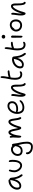

<svg xmlns="http://www.w3.org/2000/svg" viewBox="2734 -3569 1161 6669"><g transform="rotate(-90 3314.5 -234.5)"><path d="M198.2 -77.1Q134.8 -77.1 97.9 -114.7Q61 -152.3 61 -216.8Q61 -260.3 76.2 -304.2Q91.3 -348.1 119.6 -386.5Q147.9 -424.8 185.8 -454.6Q223.6 -484.4 272.9 -501.7Q322.3 -519 375 -519Q393.6 -519 405.3 -510Q417 -501 417 -484.9V-480Q422.9 -481.9 428.2 -481.9Q447.8 -481.9 460.9 -463.9Q474.1 -445.8 476.1 -416Q485.8 -303.2 508.1 -232.7Q530.3 -162.1 585.9 -88.9Q600.1 -70.8 592 -50.8Q584 -30.8 563 -30.8Q551.8 -30.8 544.9 -35.6Q538.1 -40.5 529.8 -51.8Q488.8 -106.4 463.9 -162.4Q439 -218.3 426.8 -310.1Q410.6 -249 384.5 -202.9Q358.4 -156.7 327.4 -129.9Q296.4 -103 263.9 -90.1Q231.4 -77.1 198.2 -77.1ZM131.8 -217.8Q131.8 -182.1 147 -149.9Q164.1 -141.1 193.8 -141.1Q264.6 -141.1 317.9 -219.7Q371.1 -298.3 395 -444.8Q397 -455.6 398.9 -459Q387.2 -456.1 384.8 -456.1Q266.6 -442.9 199.2 -374.8Q131.8 -306.6 131.8 -217.8Z M904.3 -47.9Q852.5 -47.9 806.4 -73.5Q760.3 -99.1 730.5 -138.4Q700.7 -177.7 683.3 -223.9Q666 -270 666 -312Q666 -401.9 698.2 -485.8Q701.2 -495.1 709.5 -501Q717.8 -506.8 728 -506.8Q742.2 -506.8 749.5 -497.6Q756.8 -488.3 756.8 -472.2Q756.8 -456.1 750.7 -437.7Q744.6 -419.4 738.8 -388.9Q732.9 -358.4 732.9 -312Q732.9 -267.6 756.8 -220.7Q780.8 -173.8 818.1 -143.3Q855.5 -112.8 892.1 -112.8Q958 -112.8 993.7 -177.5Q1029.3 -242.2 1029.3 -375Q1029.3 -405.8 1025.6 -436.3Q1022 -466.8 1022 -481.9Q1022 -509.8 1044.9 -509.8Q1069.8 -509.8 1083 -479.7Q1096.2 -449.7 1096.2 -376Q1096.2 -216.8 1042.5 -132.3Q988.8 -47.9 904.3 -47.9Z M1555.7 326.2Q1501 326.2 1455.6 314Q1410.2 301.8 1380.4 282.2Q1350.6 262.7 1329.8 237.5Q1309.1 212.4 1300 187Q1291 161.6 1291 137.2Q1291 116.2 1302.7 100.6Q1314.5 85 1330.6 85Q1356.9 85 1356.9 117.2Q1356.9 181.2 1411.9 221.7Q1466.8 262.2 1547.9 262.2Q1609.9 262.2 1634.8 225.6Q1659.7 189 1659.7 113.8Q1659.7 70.8 1654.1 25.9Q1648.4 -19 1642.8 -44.9Q1637.2 -70.8 1625.5 -117.9Q1613.8 -165 1609.9 -181.2Q1585.4 -106 1534.4 -67.9Q1483.4 -29.8 1412.6 -29.8Q1328.1 -29.8 1280.5 -75Q1232.9 -120.1 1232.9 -206.1Q1232.9 -264.6 1264.4 -317.1Q1295.9 -369.6 1348.1 -401.4Q1400.4 -433.1 1459 -433.1Q1548.8 -433.1 1579.6 -380.9Q1583.5 -401.9 1610.8 -401.9Q1632.3 -401.9 1644.8 -381.1Q1657.2 -360.4 1659.7 -329.1Q1664.6 -273.9 1676.3 -214.8Q1688 -155.8 1698.7 -113.8Q1709.5 -71.8 1718 -8.1Q1726.6 55.7 1726.6 125Q1726.6 219.2 1681.6 272.7Q1636.7 326.2 1555.7 326.2ZM1299.8 -201.2Q1299.8 -92.8 1411.6 -92.8Q1477.5 -92.8 1521.5 -144Q1565.4 -195.3 1575.7 -305.2Q1575.2 -304.7 1571.8 -303.2Q1568.4 -301.8 1566.9 -301.8Q1556.2 -301.8 1548.8 -308.6Q1541.5 -315.4 1536.4 -325Q1531.2 -334.5 1524.4 -344Q1517.6 -353.5 1503.9 -360.4Q1490.2 -367.2 1469.7 -367.2Q1399.4 -367.2 1349.6 -317.1Q1299.8 -267.1 1299.8 -201.2Z M1903.8 -77.1Q1883.8 -77.1 1874.8 -105Q1865.7 -132.8 1865.7 -175.8Q1865.7 -206.1 1870.1 -270.5Q1874.5 -335 1874.5 -365.2Q1874.5 -382.8 1869.6 -412.6Q1864.7 -442.4 1864.7 -456.1Q1864.7 -464.8 1872.8 -470.9Q1880.9 -477.1 1892.6 -477.1Q1913.6 -477.1 1923.3 -456.3Q1933.1 -435.5 1935.5 -394Q1958 -461.4 1987.1 -491.7Q2016.1 -522 2052.7 -522Q2078.1 -522 2098.6 -505.1Q2119.1 -488.3 2134.3 -455.3Q2149.4 -422.4 2160.6 -379.9Q2171.9 -337.4 2180.7 -279.8Q2190.4 -215.3 2200.7 -184.1Q2239.3 -335.4 2297.6 -428.7Q2356 -522 2415.5 -522Q2469.2 -522 2495.1 -472.4Q2521 -422.9 2532.7 -310.1Q2538.6 -253.4 2547.4 -213.6Q2556.2 -173.8 2563.2 -159.2Q2570.3 -144.5 2575.4 -130.6Q2580.6 -116.7 2580.6 -104Q2580.6 -77.1 2548.8 -77.1Q2519.5 -77.1 2500.5 -125.5Q2481.4 -173.8 2468.8 -279.8Q2460.9 -348.1 2452.6 -384.3Q2444.3 -420.4 2436 -435.1Q2427.7 -449.7 2411.6 -462.9Q2382.8 -435.1 2359.6 -399.4Q2336.4 -363.8 2315.9 -313.7Q2295.4 -263.7 2282 -222.9Q2268.6 -182.1 2247.6 -111.8Q2242.7 -95.7 2230.7 -86.4Q2218.8 -77.1 2204.6 -77.1Q2171.4 -77.1 2150.9 -123.3Q2130.4 -169.4 2115.7 -259.8Q2102.5 -342.3 2088.6 -386.7Q2074.7 -431.2 2050.8 -455.1Q1962.9 -383.8 1935.5 -115.2Q1932.1 -77.1 1903.8 -77.1Z M2916.5 29.8Q2804.2 29.8 2748.3 -37.8Q2692.4 -105.5 2692.4 -220.2Q2692.4 -267.6 2704.8 -315.4Q2717.3 -363.3 2741.5 -406.2Q2765.6 -449.2 2798.6 -482.4Q2831.5 -515.6 2876.2 -535.4Q2920.9 -555.2 2970.2 -555.2Q3044.9 -555.2 3088.6 -512.9Q3132.3 -470.7 3132.3 -391.1Q3132.3 -296.9 3055.9 -241.5Q2979.5 -186 2859.4 -186Q2787.1 -186 2759.3 -209Q2759.8 -171.4 2768.3 -140.9Q2776.9 -110.4 2794.2 -85.7Q2811.5 -61 2841.8 -47.6Q2872.1 -34.2 2912.6 -34.2Q2957 -34.2 2994.4 -44.7Q3031.7 -55.2 3054.4 -70.1Q3077.1 -85 3094.2 -100.1Q3111.3 -115.2 3124.5 -125.7Q3137.7 -136.2 3147.5 -136.2Q3167.5 -136.2 3167.5 -109.9Q3167.5 -89.4 3146 -64.7Q3124.5 -40 3090.6 -19.3Q3056.6 1.5 3009.8 15.6Q2962.9 29.8 2916.5 29.8ZM2769.5 -258.8Q2776.9 -258.8 2804.2 -254.4Q2831.5 -250 2855.5 -250Q2958 -250 3012.2 -288.1Q3066.4 -326.2 3066.4 -395Q3066.4 -491.2 2967.3 -491.2Q2915 -491.2 2870.6 -459.2Q2826.2 -427.2 2798.6 -374.8Q2771 -322.3 2762.2 -258.8Z M3730 75.2Q3639.2 75.2 3639.2 -203.1Q3639.2 -278.3 3635.5 -313.2Q3631.8 -348.1 3622.1 -366.2Q3619.1 -367.2 3610.8 -367.2Q3584 -367.2 3547.4 -321.5Q3510.7 -275.9 3473.1 -191.7Q3435.5 -107.4 3411.1 -7.8Q3400.4 37.1 3388.4 55.2Q3376.5 73.2 3357.9 73.2Q3324.2 73.2 3306.2 29.1Q3288.1 -15.1 3288.1 -86.9Q3288.1 -155.3 3302.5 -244.6Q3316.9 -334 3316.9 -395Q3316.9 -408.2 3324 -416.5Q3331.1 -424.8 3343.8 -424.8Q3383.8 -424.8 3383.8 -358.9Q3383.8 -326.7 3375.7 -280Q3367.7 -233.4 3360.6 -174.8Q3353.5 -116.2 3355 -50.8Q3404.3 -233.9 3472.9 -334Q3541.5 -434.1 3611.8 -434.1Q3657.7 -434.1 3682.4 -393.1Q3707 -352.1 3707 -279.8Q3707 -267.6 3707 -244.6Q3707 -199.2 3707 -177.7Q3707 -156.2 3708.3 -123.3Q3709.5 -90.3 3712.2 -74Q3714.8 -57.6 3719.2 -37.4Q3723.6 -17.1 3731.2 -4.9Q3738.8 7.3 3749 16.1Q3764.2 26.9 3764.2 46.9Q3764.2 59.1 3755.9 67.1Q3747.6 75.2 3730 75.2Z M4071.8 -43Q3878.4 -43 3878.4 -292Q3878.4 -355.5 3887.2 -415.3Q3896 -475.1 3909.4 -537.1Q3922.9 -599.1 3927.7 -632.8Q3932.1 -671.4 3937.3 -717Q3942.4 -762.7 3942.9 -768.1Q3946.3 -794.9 3970.7 -794.9Q3996.1 -794.9 4001.7 -756.8Q4007.3 -718.8 3996.6 -646Q3989.3 -587.4 3973.6 -516.1Q4016.1 -529.8 4067.4 -538.8Q4118.7 -547.9 4159.7 -547.9Q4180.2 -547.9 4192.9 -538.3Q4205.6 -528.8 4205.6 -513.2Q4205.6 -500 4197.5 -494.1Q4189.5 -488.3 4170.4 -486.8Q4064.5 -478 3959.5 -445.8Q3945.8 -370.6 3945.8 -295.9Q3945.8 -193.8 3975.8 -151.4Q4005.9 -108.9 4068.8 -108.9Q4087.4 -108.9 4101.1 -112.3Q4114.7 -115.7 4120.6 -119.9Q4126.5 -124 4134.3 -127.4Q4142.1 -130.9 4150.9 -130.9Q4171.9 -130.9 4171.9 -104Q4171.9 -80.1 4144.5 -61.5Q4117.2 -43 4071.8 -43Z M4408.2 12.2Q4344.7 12.2 4308.6 -20.8Q4272.5 -53.7 4272.5 -110.8Q4272.5 -152.3 4287.8 -194.3Q4303.2 -236.3 4332.5 -272.7Q4361.8 -309.1 4400.6 -337.2Q4439.5 -365.2 4489.7 -381.6Q4540 -397.9 4594.2 -397.9Q4616.7 -397.9 4628.4 -386.2Q4634.3 -388.2 4639.6 -388.2Q4659.2 -388.2 4672.4 -369.9Q4685.5 -351.6 4687.5 -321.8Q4698.2 -201.2 4721.2 -126.7Q4744.1 -52.2 4802.2 24.9Q4817.4 43.5 4809.1 63.2Q4800.8 83 4778.3 83Q4767.1 83 4761.2 78.4Q4755.4 73.7 4746.6 62Q4717.8 23.4 4700.2 -6.3Q4682.6 -36.1 4664.6 -90.3Q4646.5 -144.5 4638.2 -212.9Q4621.6 -153.8 4595.2 -109.1Q4568.8 -64.5 4537.6 -38.8Q4506.3 -13.2 4473.9 -0.5Q4441.4 12.2 4408.2 12.2ZM4343.3 -112.8Q4343.3 -85.9 4354.5 -63Q4372.6 -51.8 4404.3 -51.8Q4473.1 -51.8 4526.1 -125.2Q4579.1 -198.7 4603.5 -335Q4479.5 -321.8 4411.4 -259Q4343.3 -196.3 4343.3 -112.8Z M5098.1 71.8Q4899.4 71.8 4899.4 -215.8Q4899.4 -267.1 4905.3 -314.2Q4911.1 -361.3 4920.9 -413.8Q4930.7 -466.3 4934.1 -490.2Q4939 -528.8 4943.8 -574.7Q4948.7 -620.6 4949.2 -625Q4952.6 -651.9 4976.1 -651.9Q5002 -651.9 5007.8 -613.8Q5013.7 -575.7 5002.9 -502.9Q4999 -469.7 4987.3 -403.8H4989.3Q5074.7 -436 5153.3 -436Q5172.4 -436 5184.8 -426.5Q5197.3 -417 5197.3 -400.9Q5197.3 -386.7 5189.2 -380.6Q5181.2 -374.5 5162.1 -373Q5103.5 -368.2 5062 -357.7Q5020.5 -347.2 4974.1 -328.1H4973.1Q4966.3 -274.4 4966.3 -220.2Q4966.3 -97.2 4997.8 -45.7Q5029.3 5.9 5095.2 5.9Q5123.5 5.9 5144.5 -3.7Q5165.5 -13.2 5175.3 -13.2Q5186 -13.2 5192.1 -6.6Q5198.2 0 5198.2 12.2Q5198.2 36.1 5170.9 54Q5143.6 71.8 5098.1 71.8Z M5372.1 -632.8Q5343.8 -632.8 5325.9 -649.7Q5308.1 -666.5 5308.1 -691.9Q5308.1 -718.8 5326.9 -737.8Q5345.7 -756.8 5373 -756.8Q5402.8 -756.8 5421.1 -737.8Q5439.5 -718.8 5439.5 -693.8Q5439.5 -668.9 5421.6 -650.9Q5403.8 -632.8 5372.1 -632.8ZM5380.4 -34.2Q5362.8 -34.2 5351.6 -52.2Q5340.3 -70.3 5340.3 -98.1Q5340.3 -189.9 5339.4 -275.1Q5338.4 -360.4 5338.4 -391.1Q5338.4 -432.1 5370.1 -432.1Q5388.2 -432.1 5400.9 -418.5Q5413.6 -404.8 5414.1 -380.9Q5414.6 -349.6 5410.4 -220.5Q5406.2 -91.3 5406.2 -63Q5406.2 -34.2 5380.4 -34.2Z M5773.9 -47.9Q5678.2 -47.9 5616.2 -106.4Q5554.2 -165 5554.2 -255.9Q5554.2 -291.5 5566.7 -324.7Q5579.1 -357.9 5597.7 -381.6Q5616.2 -405.3 5638.2 -423.3Q5660.2 -441.4 5679.4 -450.2Q5698.7 -459 5711.9 -459Q5744.6 -474.1 5780.3 -474.1Q5870.1 -474.1 5922.1 -415.3Q5974.1 -356.4 5974.1 -255.9Q5974.1 -166.5 5916.7 -107.2Q5859.4 -47.9 5773.9 -47.9ZM5621.1 -263.2Q5621.1 -194.8 5661.6 -154.3Q5702.1 -113.8 5771 -113.8Q5833 -113.8 5869.6 -154.3Q5906.2 -194.8 5906.2 -262.2Q5906.2 -331.1 5875 -370.1Q5843.8 -409.2 5788.1 -409.2Q5756.3 -409.2 5734.9 -399.7Q5713.4 -390.1 5693.4 -370.1Q5681.2 -357.9 5671.4 -342.3Q5661.6 -326.7 5655.3 -320.3Q5648.9 -314 5637.2 -314Q5634.3 -314 5632.3 -314.9Q5621.1 -290 5621.1 -263.2Z M6552.7 75.2Q6461.9 75.2 6461.9 -203.1Q6461.9 -278.3 6458.3 -313.2Q6454.6 -348.1 6444.8 -366.2Q6441.9 -367.2 6433.6 -367.2Q6406.7 -367.2 6370.1 -321.5Q6333.5 -275.9 6295.9 -191.7Q6258.3 -107.4 6233.9 -7.8Q6223.1 37.1 6211.2 55.2Q6199.2 73.2 6180.7 73.2Q6147 73.2 6128.9 29.1Q6110.8 -15.1 6110.8 -86.9Q6110.8 -155.3 6125.2 -244.6Q6139.6 -334 6139.6 -395Q6139.6 -408.2 6146.7 -416.5Q6153.8 -424.8 6166.5 -424.8Q6206.5 -424.8 6206.5 -358.9Q6206.5 -326.7 6198.5 -280Q6190.4 -233.4 6183.3 -174.8Q6176.3 -116.2 6177.7 -50.8Q6227.1 -233.9 6295.7 -334Q6364.3 -434.1 6434.6 -434.1Q6480.5 -434.1 6505.1 -393.1Q6529.8 -352.1 6529.8 -279.8Q6529.8 -267.6 6529.8 -244.6Q6529.8 -199.2 6529.8 -177.7Q6529.8 -156.2 6531 -123.3Q6532.2 -90.3 6534.9 -74Q6537.6 -57.6 6542 -37.4Q6546.4 -17.1 6554 -4.9Q6561.5 7.3 6571.8 16.1Q6586.9 26.9 6586.9 46.9Q6586.9 59.1 6578.6 67.1Q6570.3 75.2 6552.7 75.2Z"/></g></svg>

Font: Shantell Sans Irregular Bouncy
Style: Regular
Weight: 300
Designer: Stephen Nixon, Anya Danilova, Shantell Martin
Foundry: Arrow Type
Version: Version 1.006;[9816181b4]